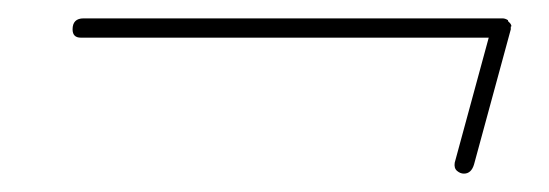

<svg xmlns="http://www.w3.org/2000/svg" viewBox="-20 -339 598 209"><path d="M68 -298Q59 -298 59 -307Q59 -319 71 -319H527Q530 -319 533 -317Q533 -317 533 -316Q534 -315 535 -314Q536 -313 536.5 -311.5Q537 -310 536 -310V-307L496 -160Q493 -150 485 -150Q481 -150 477.5 -153Q474 -156 475 -162L512 -298Z"/></svg>

Font: Zen Loop
Style: Italic
Weight: 400
Italic angle: -15°
Designer: Yoshimichi Ohira
Foundry: A-1 Corp ZenFonts
Version: Version 1.000; ttfautohint (v1.8.3)